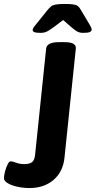

<svg xmlns="http://www.w3.org/2000/svg" viewBox="-135 -738 483 970"><path d="M14 212Q-17 212 -47 205.5Q-77 199 -96 187.5Q-115 176 -115 162Q-115 150 -110 130Q-105 110 -97 93.5Q-89 77 -81 77Q-72 77 -53.5 84Q-35 91 -12 91Q14 91 26.5 81.5Q39 72 42 47L98 -492Q101 -525 163 -525H191Q223 -525 236.5 -516.5Q250 -508 248 -492L191 57Q184 129 136 170.5Q88 212 14 212ZM71 -572Q48 -572 39 -575.5Q30 -579 30 -586Q30 -591 33.5 -597Q37 -603 47 -615L105 -687Q114 -698 122 -705Q130 -712 146 -715Q162 -718 193 -718Q224 -718 239 -715Q254 -712 261 -705Q268 -698 274 -687L317 -615Q322 -606 325 -600Q328 -594 328 -589Q328 -581 319.5 -576.5Q311 -572 285 -572Q266 -572 253 -580Q240 -588 224 -602L184 -637L138 -602Q119 -588 104.5 -580Q90 -572 71 -572Z"/></svg>

Font: Asap Expanded Expanded Regular
Style: Bold Italic
Weight: 700
Width: 7
Italic angle: -6°
Designer: Pablo Cosgaya
Foundry: Omnibus-Type
Version: Version 3.001; ttfautohint (v1.8.4.7-5d5b)